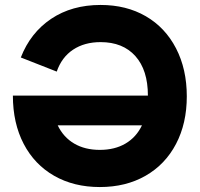

<svg xmlns="http://www.w3.org/2000/svg" viewBox="-20 -737 806 775"><path d="M32 -351H577Q577 -454 526.5 -510.5Q476 -567 386 -567Q321 -567 275 -536.5Q229 -506 209 -448L64 -505Q103 -605 186.5 -661Q270 -717 386 -717Q490 -717 568.5 -671.5Q647 -626 690.5 -542Q734 -458 734 -348Q734 -239 690.5 -156Q647 -73 567.5 -27.5Q488 18 383 18Q278 18 198.5 -27.5Q119 -73 75.5 -156.5Q32 -240 32 -351ZM383 -132Q443 -132 486.5 -157.5Q530 -183 553 -231H213Q236 -183 279.5 -157.5Q323 -132 383 -132Z"/></svg>

Font: Hanken Grotesk Black
Style: Regular
Weight: 900
Designer: Alfredo Marco Pradil
Foundry: Hanken Design Co.
Version: Version 3.014